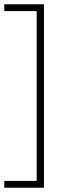

<svg xmlns="http://www.w3.org/2000/svg" viewBox="-40 -760 324 900"><path d="M-20 120V88H132V-708H-20V-740H166V120Z"/></svg>

Font: Encode Sans SC SemiCondensed Thin
Style: Regular
Weight: 250
Width: 4
Designer: Multiple Designers
Foundry: Impallari Type
Version: Version 3.002